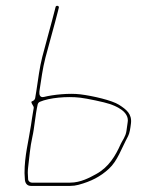

<svg xmlns="http://www.w3.org/2000/svg" viewBox="-20 -637 523 646"><path d="M73.5 -56C73.5 -62.4 74 -68.5 74.6 -73.7C79 -108.5 81.1 -142 88.8 -175.8C96.3 -208.6 98 -245.9 106.8 -285.7C107.6 -289.1 110.3 -292.9 114.1 -294.5C146 -308.2 205.2 -313.5 249.4 -308.4C271.3 -305.9 331.9 -293.3 350.2 -286.8C364.8 -281.6 417.6 -263.1 409.3 -223.7C408.2 -214.7 406.7 -205.6 405.4 -196.2C402.6 -176.9 391.5 -164.3 386.4 -152.9C368.3 -112.1 345.7 -74.3 303.1 -51.1C282.4 -39.8 251.6 -22.5 216 -22.5H87C81.6 -22.5 74.5 -27.4 74.5 -35V-37C74.5 -42 73.5 -48.8 73.5 -56ZM84 -11.5H216C225.6 -11.5 234.8 -12.7 243.8 -15.1C286.8 -26.7 317.7 -42.7 346.5 -69.2C375.4 -95.9 388.2 -136.6 410.8 -178.6C416.3 -188.7 418.6 -205.4 420.6 -221.5C424.5 -253.5 405.4 -268.5 380.3 -284.5C356.6 -299.5 292.9 -314.3 250.4 -319.6C212.5 -324.3 158.4 -318.5 128 -310.9C112.2 -306.9 112.5 -323 112.5 -323V-328C112.5 -328.5 112.6 -329.3 112.6 -329.9C118.9 -369.7 123.1 -405.5 132.9 -443.1C144.8 -488.7 164.2 -556.1 174.9 -599L177.9 -611.2C179.8 -617.9 168.8 -619.9 167.1 -613.8L164.1 -602C153.1 -558 133.8 -491 122.1 -445C113 -408.9 108.8 -373.3 102.3 -331L98.3 -306.9C97.5 -301.9 92.9 -297.5 87.4 -296C81.1 -294.2 93.5 -280 93.5 -276C93.5 -272.5 93.3 -272.7 92.1 -265.9C89.1 -249.6 86.3 -229.3 84.3 -216C76 -160.5 62.5 -113.4 62.5 -54.6C62.5 -49.1 63.5 -41.9 63.5 -37C63.5 -19.7 71.8 -11.5 84 -11.5Z"/></svg>

Font: CiSf OpenHand
Style: Hln
Weight: 400
Foundry: Cannot Into Space Fonts
Version: Version 0.7892